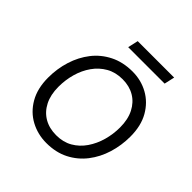

<svg xmlns="http://www.w3.org/2000/svg" viewBox="-214 -992 1170 1170"><g transform="rotate(45 371.0 -406.5)"><path d="M359 10Q285 10 222.5 -23.5Q160 -57 122.5 -122Q85 -187 85 -280Q85 -357 107 -427Q129 -497 171.5 -551.5Q214 -606 277.5 -638Q341 -670 423 -670Q497 -670 558.5 -636Q620 -602 657 -537.5Q694 -473 694 -380Q694 -304 672.5 -234Q651 -164 608.5 -109Q566 -54 503.5 -22Q441 10 359 10ZM368 -66Q428 -66 473 -92Q518 -118 548.5 -162.5Q579 -207 594.5 -262Q610 -317 610 -375Q610 -444 585 -493Q560 -542 516 -568Q472 -594 413 -594Q353 -594 307.5 -568Q262 -542 231 -498Q200 -454 184.5 -399Q169 -344 169 -285Q169 -216 194 -167Q219 -118 263.5 -92Q308 -66 368 -66ZM628 -823 613 -756H299L314 -823Z"/></g></svg>

Font: Work Sans
Style: Italic
Weight: 400
Italic angle: -13°
Designer: Wei Huang
Foundry: Wei Huang
Version: Version 2.012